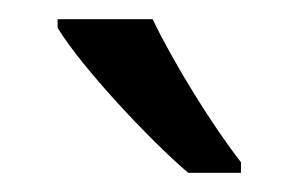

<svg xmlns="http://www.w3.org/2000/svg" viewBox="-20 -786 311 200"><path d="M139 -766H40V-757C65 -716 135 -641 176 -606H231V-617C202 -654 161 -720 139 -766Z"/></svg>

Font: Noto Sans Sinhala Condensed
Style: Regular
Weight: 400
Width: 3
Designer: Jelle Bosma - Monotype Design Team
Foundry: Monotype Imaging Inc.
Version: Version 2.006